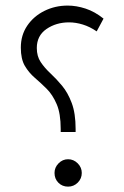

<svg xmlns="http://www.w3.org/2000/svg" viewBox="-20 -679 452 698"><path d="M55.7 -505.9Q55.7 -551.3 79.1 -585.7Q102.5 -620.1 141.4 -639.4Q180.2 -658.7 226.1 -658.7Q257.8 -658.7 291.3 -647.7Q324.7 -636.7 356.4 -611.3L331.5 -564.9Q306.6 -582 281 -589.8Q255.4 -597.7 231 -597.7Q184.1 -597.7 148.9 -573.5Q113.8 -549.3 113.8 -504.4Q113.8 -474.6 127.9 -453.4Q142.1 -432.1 163.3 -412.4Q184.6 -392.6 205.6 -367.4Q226.6 -342.3 240.7 -304.7Q254.9 -267.1 254.9 -210V-199.2H200.7V-210Q200.7 -266.6 186 -300.5Q171.4 -334.5 149.9 -356Q128.4 -377.4 106.7 -396Q85 -414.6 70.3 -439.5Q55.7 -464.4 55.7 -505.9ZM178.2 -50.3Q178.2 -70.3 192.9 -85.2Q207.5 -100.1 227.5 -100.1Q247.6 -100.1 262.5 -85.2Q277.3 -70.3 277.3 -50.3Q277.3 -29.8 262.7 -15.1Q248 -0.5 227.5 -0.5Q206.5 -0.5 192.4 -14.6Q178.2 -28.8 178.2 -50.3Z"/></svg>

Font: Vazirmatn RD UI ExtraLight
Style: Regular
Weight: 200
Designer: Saber Rastikerdar
Foundry: Saber Rastikerdar
Version: Version 33.003